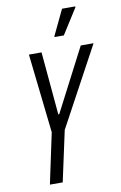

<svg xmlns="http://www.w3.org/2000/svg" viewBox="-97 -948 632 1003"><g transform="rotate(-10 218.5 -447.0)"><path d="M84 0 141 -268 94 -688H161L191 -354H196L369 -688H437L210 -268L152 0ZM242 -755V-760L306 -894H376V-889L291 -755Z"/></g></svg>

Font: Saira ExtraCondensed
Style: Italic
Weight: 400
Width: 2
Italic angle: -12°
Designer: Hector Gatti with collaboration of the Omnibus-Type team
Foundry: Omnibus-Type
Version: Version 1.101